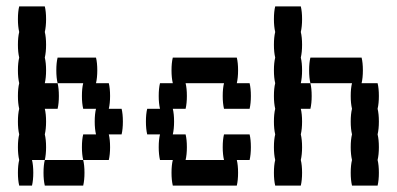

<svg xmlns="http://www.w3.org/2000/svg" viewBox="-20 -580 1240 600"><path d="M124 -120Q124 -97 120 -80H80Q84 -64 84 -40Q84 -17 80 0H40Q36 -17 36 -40Q36 -64 40 -80Q36 -97 36 -120Q36 -144 40 -160Q36 -177 36 -200Q36 -224 40 -240Q36 -257 36 -280Q36 -304 40 -320Q36 -337 36 -360Q36 -384 40 -400Q36 -417 36 -440Q36 -464 40 -480Q36 -497 36 -520Q36 -544 40 -560H120Q124 -544 124 -520Q124 -497 120 -480Q124 -464 124 -440Q124 -417 120 -400Q124 -384 124 -360Q124 -337 120 -320H160Q164 -304 164 -280Q164 -257 160 -240H120Q124 -224 124 -200Q124 -177 120 -160Q124 -144 124 -120ZM360 -160H320Q324 -144 324 -120Q324 -97 320 -80H240Q236 -97 236 -120Q236 -144 240 -160H280Q276 -177 276 -200Q276 -224 280 -240H240Q236 -257 236 -280Q236 -304 240 -320H160Q156 -337 156 -360Q156 -384 160 -400H280Q284 -384 284 -360Q284 -337 280 -320H320Q324 -304 324 -280Q324 -257 320 -240H360Q364 -224 364 -200Q364 -177 360 -160ZM120 -80H240Q244 -64 244 -40Q244 -17 240 0H120Q116 -17 116 -40Q116 -64 120 -80Z M760 -160Q764 -144 764 -120Q764 -97 760 -80H720Q724 -64 724 -40Q724 -17 720 0H520Q516 -17 516 -40Q516 -64 520 -80H480Q476 -97 476 -120Q476 -144 480 -160H440Q436 -177 436 -200Q436 -224 440 -240H480Q476 -257 476 -280Q476 -304 480 -320H520Q516 -337 516 -360Q516 -384 520 -400H720Q724 -384 724 -360Q724 -337 720 -320H760Q764 -304 764 -280Q764 -257 760 -240H680Q676 -257 676 -280Q676 -304 680 -320H560Q564 -304 564 -280Q564 -257 560 -240H520Q524 -224 524 -200Q524 -177 520 -160H560Q564 -144 564 -120Q564 -97 560 -80H680Q676 -97 676 -120Q676 -144 680 -160Z M920 -320H950Q954 -304 954 -280Q954 -257 950 -240H920Q924 -224 924 -200Q924 -177 920 -160Q924 -144 924 -120Q924 -97 920 -80Q924 -64 924 -40Q924 -17 920 0H840Q836 -17 836 -40Q836 -64 840 -80Q836 -97 836 -120Q836 -144 840 -160Q836 -177 836 -200Q836 -224 840 -240Q836 -257 836 -280Q836 -304 840 -320Q836 -337 836 -360Q836 -384 840 -400Q836 -417 836 -440Q836 -464 840 -480Q836 -497 836 -520Q836 -544 840 -560H920Q924 -544 924 -520Q924 -497 920 -480Q924 -464 924 -440Q924 -417 920 -400Q924 -384 924 -360Q924 -337 920 -320ZM1164 -200Q1164 -177 1160 -160Q1164 -144 1164 -120Q1164 -97 1160 -80Q1164 -64 1164 -40Q1164 -17 1160 0H1080Q1076 -17 1076 -40Q1076 -64 1080 -80Q1076 -97 1076 -120Q1076 -144 1080 -160Q1076 -177 1076 -200Q1076 -224 1080 -240Q1076 -257 1076 -280Q1076 -304 1080 -320H950Q946 -337 946 -360Q946 -384 950 -400H1110Q1114 -384 1114 -360Q1114 -337 1110 -320H1160Q1164 -304 1164 -280Q1164 -257 1160 -240Q1164 -224 1164 -200Z"/></svg>

Font: VT323
Style: Regular
Weight: 400
Monospace: yes
Designer: Peter Hull
Version: Version 2.000